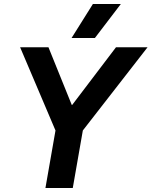

<svg xmlns="http://www.w3.org/2000/svg" viewBox="-20 -935 754 955"><path d="M256 -286 80 -700H221L337 -413H339L557 -700H714L392 -286L342 0H206ZM442 -915H581L452 -746H336Z"/></svg>

Font: Chakra Petch
Style: Bold Italic
Weight: 700
Italic angle: -10°
Designer: Katatrad Aksorn Co.,Ltd.
Foundry: Cadson Demak Co.,Ltd.
Version: Version 1.000; ttfautohint (v1.6)